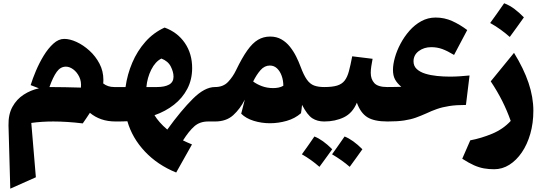

<svg xmlns="http://www.w3.org/2000/svg" viewBox="-20 -739 3295 1168"><path d="M370.6 -502.4Q405.3 -502.4 446 -483.6Q486.8 -464.8 524.2 -430.9Q561.5 -397 585.2 -351.8Q608.9 -306.6 608.9 -253.9Q608.9 -248.5 608.6 -242.7Q608.4 -236.8 607.9 -231.4Q635.3 -209.5 675.3 -209.5H702.1V0H684.1Q634.8 0 595.9 -13.7Q557.1 -27.3 526.9 -52.7Q516.1 -37.1 505.4 -20.3Q494.6 -3.4 483.4 11.7Q435.5 5.9 389.6 2.9Q343.8 0 304.7 0Q234.4 0 170.4 8.8L198.2 339.4L42.5 408.7L31.7 23.9Q30.3 -43 55.7 -89.1Q81.1 -135.3 124 -163.1Q167 -190.9 216.8 -201.7L166.5 -221.2Q178.2 -259.8 198.5 -307.9Q218.8 -356 245.8 -400.4Q272.9 -444.8 304.7 -473.6Q336.4 -502.4 370.6 -502.4ZM380.9 -333.5Q347.7 -333.5 325 -301.8Q302.2 -270 280.8 -209.5Q324.2 -209.5 374.5 -208.5Q424.8 -207.5 472.2 -206.1Q476.1 -242.7 462.2 -271.5Q448.2 -300.3 425.8 -316.9Q403.3 -333.5 380.9 -333.5Z M981.4 -571.3Q1060.1 -542.5 1104.5 -477.5Q1148.9 -412.6 1148.9 -325.2Q1148.9 -254.9 1119.4 -198.5Q1089.8 -142.1 1038.3 -101.8Q986.8 -61.5 919.9 -38.1Q932.6 -17.1 951.7 4.6Q970.7 26.4 997.6 49.3Q1082 -67.4 1153.6 -138.4Q1225.1 -209.5 1287.6 -209.5H1288.1V0H1246.1Q1195.8 0 1162.6 29.1Q1129.4 58.1 1093.3 115.2Q1103.5 120.1 1118.9 127.2Q1134.3 134.3 1147.9 139.6L1051.8 310.5Q938.5 264.6 861.3 182.6Q784.2 100.6 754.9 -1.5Q741.7 -1 728.8 -0.5Q715.8 0 702.1 0Q691.4 0 685.8 -8.3Q680.2 -16.6 680.2 -39.6V-170.4Q680.2 -193.4 685.8 -201.4Q691.4 -209.5 702.1 -209.5H743.7Q754.4 -286.6 784.7 -357.7Q814.9 -428.7 864.3 -484.6Q913.6 -540.5 981.4 -571.3ZM961.9 -382.8Q924.8 -364.3 900.1 -315.2Q875.5 -266.1 870.6 -209.5H934.6Q982.4 -209.5 1009 -224.6Q1035.6 -239.7 1035.6 -272.5Q1035.6 -301.3 1019 -334.2Q1002.4 -367.2 961.9 -382.8Z M1623.5 -516.6Q1662.6 -516.6 1692.1 -499.5Q1721.7 -482.4 1743.7 -454.8Q1765.6 -427.2 1781.5 -395.5Q1797.4 -363.8 1808.1 -334.5Q1827.6 -281.7 1846.7 -254.9Q1865.7 -228 1890.6 -218.8Q1915.5 -209.5 1952.1 -209.5H1952.6V0H1952.1Q1910.2 0 1879.9 -19.5Q1849.6 -39.1 1817.4 -101.1Q1815.9 -87.9 1814.7 -75.4Q1813.5 -63 1811 -50.3Q1774.4 -18.1 1723.9 -3.7Q1673.3 10.7 1622.1 10.7Q1571.3 10.7 1523.7 -3.9Q1476.1 -18.6 1447.3 -47.4L1469.2 -132.8Q1440.9 -76.7 1398.7 -38.3Q1356.4 0 1288.1 0Q1277.3 0 1271.7 -8.3Q1266.1 -16.6 1266.1 -39.6V-170.4Q1266.1 -193.4 1271.7 -201.4Q1277.3 -209.5 1288.1 -209.5Q1337.9 -209.5 1367.4 -240.7Q1397 -272 1416 -312Q1452.6 -387.7 1484.4 -432.4Q1516.1 -477.1 1549.3 -496.8Q1582.5 -516.6 1623.5 -516.6ZM1621.6 -340.3Q1589.4 -340.3 1564.9 -312.5Q1540.5 -284.7 1520 -243.2Q1542 -226.6 1573.5 -214.8Q1605 -203.1 1642.1 -203.1Q1658.7 -203.1 1674.6 -206.3Q1690.4 -209.5 1703.6 -217.3Q1703.6 -249.5 1693.6 -277.6Q1683.6 -305.7 1665.3 -323Q1647 -340.3 1621.6 -340.3Z M1923.3 275.9Q1872.6 231.4 1816.4 199.7Q1836.9 171.9 1855.5 145Q1874 118.2 1892.6 91.3Q1942.9 110.8 2001 168.9Q1981.4 196.8 1961.9 223.1Q1942.4 249.5 1923.3 275.9ZM2107.4 275.9Q2061.5 235.8 2000 199.7Q2019 172.9 2038.1 146Q2057.1 119.1 2076.2 91.3Q2127 111.3 2184.6 168.9Q2165 196.8 2145.8 223.1Q2126.5 249.5 2107.4 275.9ZM1952.6 0Q1941.9 0 1936.3 -8.3Q1930.7 -16.6 1930.7 -39.6V-170.4Q1930.7 -193.4 1936.3 -201.4Q1941.9 -209.5 1952.6 -209.5Q2002 -209.5 2031 -218.5Q2060.1 -227.5 2076.4 -248.5Q2092.8 -269.5 2102.5 -305.7Q2112.3 -341.8 2122.6 -396.5L2246.6 -381.3Q2242.2 -357.9 2238.8 -336.2Q2235.4 -314.5 2235.4 -295.9Q2235.4 -257.3 2257.3 -233.4Q2279.3 -209.5 2336.9 -209.5H2337.4V0H2336.9Q2256.3 0 2214.8 -25.9Q2173.3 -51.8 2150.9 -114.3Q2125 -51.3 2072.3 -25.6Q2019.5 0 1952.6 0Z M2630.4 -632.3Q2683.1 -632.3 2730.5 -611.1Q2777.8 -589.8 2822.3 -556.2L2742.2 -404.8Q2701.7 -429.2 2670.4 -440.7Q2639.2 -452.1 2603.5 -452.1Q2559.1 -452.1 2527.3 -428.2Q2495.6 -404.3 2495.6 -365.7Q2495.6 -337.4 2515.1 -319.1Q2534.7 -300.8 2567.1 -290.8Q2599.6 -280.8 2638.4 -276.9Q2677.2 -272.9 2715.8 -272.9Q2746.6 -272.9 2773.7 -274.7Q2800.8 -276.4 2836.4 -279.8L2814.5 -100.6Q2755.4 -100.6 2713.1 -94Q2670.9 -87.4 2638.2 -75.9Q2605.5 -64.5 2573.7 -49.3Q2541 -34.7 2509.8 -23.4Q2478.5 -12.2 2438.2 -6.1Q2397.9 0 2337.4 0Q2326.7 0 2321 -8.3Q2315.4 -16.6 2315.4 -39.6V-170.4Q2315.4 -193.4 2321 -201.4Q2326.7 -209.5 2337.4 -209.5Q2357.4 -209.5 2380.4 -210Q2403.3 -210.4 2421.4 -210.9Q2395.5 -232.9 2383.1 -255.9Q2370.6 -278.8 2370.6 -314.5Q2370.6 -347.2 2382.3 -388.9Q2394 -430.7 2416.5 -473.1Q2439 -515.6 2470.7 -551.8Q2502.4 -587.9 2542.7 -610.1Q2583 -632.3 2630.4 -632.3Z M3224.6 -65.4Q3224.6 9.8 3206.1 74.7Q3187.5 139.6 3154.5 188Q3121.6 236.3 3078.6 263.4Q3035.6 290.5 2986.3 290.5Q2953.6 290.5 2924.3 285.4Q2895 280.3 2863.5 266.4Q2832 252.4 2792 226.6L2840.8 114.7Q2907.7 102.1 2974.1 74.5Q3040.5 46.9 3086.9 -3.4Q3064.5 -66.4 3035.2 -124.8Q3005.9 -183.1 2965.3 -244.1L3106.9 -417.5Q3166 -321.8 3195.3 -234.9Q3224.6 -147.9 3224.6 -65.4ZM3046.9 -719.2Q3080.6 -706.5 3110.6 -683.6Q3140.6 -660.6 3167 -633.3Q3146 -604 3124.8 -574.2Q3103.5 -544.4 3081.1 -514.2Q3055.2 -537.1 3025.6 -558.6Q2996.1 -580.1 2961.9 -599.1Q2984.4 -629.9 3005.4 -659.7Q3026.4 -689.5 3046.9 -719.2Z"/></svg>

Font: Pinar-DS1-FD ExtraBold
Style: Regular
Weight: 800
Designer: Amin Abedi
Version: Version 2.000